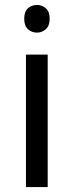

<svg xmlns="http://www.w3.org/2000/svg" viewBox="-20 -757 298 777"><path d="M173 -536V0H85V-536ZM130 -737Q150 -737 165.5 -723.5Q181 -710 181 -681Q181 -653 165.5 -639Q150 -625 130 -625Q108 -625 93 -639Q78 -653 78 -681Q78 -710 93 -723.5Q108 -737 130 -737Z"/></svg>

Font: gurmukhi15
Style: Book
Weight: 400
Designer: Jelle Bosma - Monotype Design Team
Foundry: Monotype Imaging Inc.
Version: Version 2.003